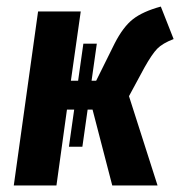

<svg xmlns="http://www.w3.org/2000/svg" viewBox="-20 -565 560 585"><path d="M373 -272 460 0H322L262 -231H247L231 -118H190L206 -231H184L152 0H22L96 -530H226L196 -319H218L234 -432H275L259 -319H273L329 -432Q355 -483 385 -506.5Q415 -530 470 -545L509 -446Q475 -433 459 -416.5Q443 -400 420 -359Z"/></svg>

Font: Fira Sans Condensed SemiBold
Style: Italic
Weight: 600
Width: 3
Italic angle: -8°
Designer: bBox Type GmbH & Carrois Corporate GbR & Edenspiekermann AG
Foundry: bBox Type GmbH & Carrois Corporate GbR & Edenspiekermann AG
Version: Version 4.301